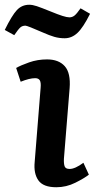

<svg xmlns="http://www.w3.org/2000/svg" viewBox="-58 -774 399 808"><path d="M113 -405Q115 -427 109.5 -436Q104 -445 90 -445Q66 -445 29 -430L10 -488Q29 -499 64.5 -511.5Q100 -524 140 -524Q189 -524 214.5 -495.5Q240 -467 235 -403L211 -106Q210 -85 214 -74Q218 -63 235 -63Q258 -63 293 -89L316 -39Q297 -24 259 -5Q221 14 179 14Q124 14 103.5 -15Q83 -44 88 -93ZM214 -613Q191 -613 170.5 -619Q150 -625 123 -637Q57 -666 49 -666Q36 -666 27.5 -658.5Q19 -651 2 -626L-38 -648Q-8 -709 13 -731.5Q34 -754 65 -754Q79 -754 97 -748Q115 -742 157 -725Q186 -713 205 -707Q224 -701 234 -701Q246 -701 255.5 -708.5Q265 -716 281 -739L321 -716Q292 -658 268 -635.5Q244 -613 214 -613Z"/></svg>

Font: Literata 12pt SemiBold
Style: Italic
Weight: 600
Italic angle: -2°
Designer: Latin by Veronika Burian and Jose Scaglione. Greek by Irene Vlachou. Cyrillic by Vera Evstafieva
Foundry: TypeTogether
Version: Version 3.002